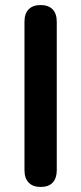

<svg xmlns="http://www.w3.org/2000/svg" viewBox="-20 -733 322 761"><path d="M141 8Q110 8 93.5 -9.5Q77 -27 77 -58V-647Q77 -679 93.5 -696Q110 -713 141 -713Q172 -713 188.5 -696Q205 -679 205 -647V-58Q205 -27 189 -9.5Q173 8 141 8Z"/></svg>

Font: Nunito ExtraLight
Style: Regular
Weight: 200
Designer: Vernon Adams
Foundry: Vernon Adams
Version: Version 3.602